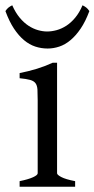

<svg xmlns="http://www.w3.org/2000/svg" viewBox="-40 -706 357 726"><path d="M34.2 0V-21Q67.4 -27.8 85 -35.9Q102.5 -43.9 102.5 -50.8V-327.1Q102.5 -352.1 101.6 -367.4Q100.6 -382.8 94.2 -391.4Q87.9 -399.9 74 -403.8Q60.1 -407.7 34.2 -410.2V-429.7Q49.3 -432.6 66.2 -436.8Q83 -440.9 99.6 -446Q116.2 -451.2 131.3 -457Q146.5 -462.9 159.2 -468.8H175.8V-50.8Q175.8 -44.9 192.1 -36.4Q208.5 -27.8 244.1 -21V0ZM297.9 -664.1Q283.2 -624.5 264.9 -597.7Q246.6 -570.8 226.3 -554Q206.1 -537.1 184.1 -529.8Q162.1 -522.5 140.1 -522.5Q116.2 -522.5 93.8 -529.8Q71.3 -537.1 51 -554Q30.8 -570.8 12.9 -597.7Q-4.9 -624.5 -19.5 -664.1Q-13.7 -672.9 -7.8 -677.5Q-2 -682.1 6.3 -686Q18.6 -658.2 34.4 -639.2Q50.3 -620.1 67.9 -608.6Q85.4 -597.2 103.8 -592Q122.1 -586.9 138.2 -586.9Q155.3 -586.9 174.1 -592Q192.9 -597.2 210.7 -608.6Q228.5 -620.1 244.4 -639.2Q260.3 -658.2 272 -686Q280.3 -682.1 286.1 -677.5Q292 -672.9 297.9 -664.1Z"/></svg>

Font: Gentium Plus Afr
Style: Regular
Weight: 400
Designer: J. Victor Gaultney, Annie Olsen, Iska Routamaa, Becca Hirsbrunner
Foundry: SIL International
Version: Version 5.000